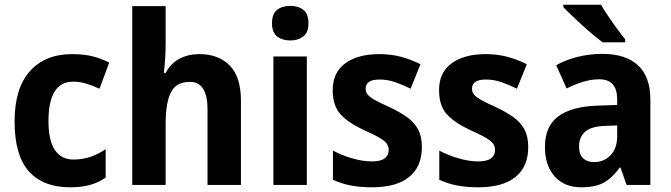

<svg xmlns="http://www.w3.org/2000/svg" viewBox="-20 -786 2852 816"><path d="M278 10Q163 10 102.5 -58Q42 -126 42 -270Q42 -411 107 -483.5Q172 -556 287 -556Q338 -556 376 -546Q414 -536 444 -520L403 -409Q372 -423 345 -431Q318 -439 291 -439Q186 -439 186 -271Q186 -188 213.5 -148Q241 -108 292 -108Q331 -108 364.5 -119.5Q398 -131 429 -152V-31Q398 -10 362.5 0Q327 10 278 10Z M684 -600Q684 -563 681.5 -529.5Q679 -496 676 -476H684Q706 -517 743 -536.5Q780 -556 827 -556Q909 -556 956.5 -507.5Q1004 -459 1004 -358V0H862V-321Q862 -438 787 -438Q728 -438 706 -393Q684 -348 684 -259V0H542V-760H684Z M1214 -761Q1248 -761 1269.5 -744Q1291 -727 1291 -687Q1291 -648 1269 -631Q1247 -614 1214 -614Q1180 -614 1158 -631Q1136 -648 1136 -687Q1136 -727 1157.5 -744Q1179 -761 1214 -761ZM1284 -546V0H1142V-546Z M1773 -161Q1773 -78 1719 -34Q1665 10 1561 10Q1511 10 1471.5 2.5Q1432 -5 1395 -22V-146Q1432 -126 1477 -113Q1522 -100 1560 -100Q1598 -100 1615 -113Q1632 -126 1632 -149Q1632 -162 1625 -173.5Q1618 -185 1596 -198.5Q1574 -212 1527 -233Q1460 -264 1427 -300.5Q1394 -337 1394 -403Q1394 -478 1447.5 -517Q1501 -556 1592 -556Q1639 -556 1681 -545.5Q1723 -535 1767 -513L1725 -409Q1691 -426 1659 -437Q1627 -448 1593 -448Q1534 -448 1534 -409Q1534 -396 1541.5 -385.5Q1549 -375 1570.5 -362.5Q1592 -350 1635 -331Q1677 -311 1708 -289.5Q1739 -268 1756 -237.5Q1773 -207 1773 -161Z M2225 -161Q2225 -78 2171 -34Q2117 10 2013 10Q1963 10 1923.5 2.5Q1884 -5 1847 -22V-146Q1884 -126 1929 -113Q1974 -100 2012 -100Q2050 -100 2067 -113Q2084 -126 2084 -149Q2084 -162 2077 -173.5Q2070 -185 2048 -198.5Q2026 -212 1979 -233Q1912 -264 1879 -300.5Q1846 -337 1846 -403Q1846 -478 1899.5 -517Q1953 -556 2044 -556Q2091 -556 2133 -545.5Q2175 -535 2219 -513L2177 -409Q2143 -426 2111 -437Q2079 -448 2045 -448Q1986 -448 1986 -409Q1986 -396 1993.5 -385.5Q2001 -375 2022.5 -362.5Q2044 -350 2087 -331Q2129 -311 2160 -289.5Q2191 -268 2208 -237.5Q2225 -207 2225 -161Z M2540 -557Q2639 -557 2691.5 -508.5Q2744 -460 2744 -363V0H2643L2617 -74H2614Q2582 -30 2546.5 -10Q2511 10 2450 10Q2379 10 2337.5 -36Q2296 -82 2296 -162Q2296 -249 2352 -291Q2408 -333 2518 -337L2603 -340V-364Q2603 -449 2527 -449Q2493 -449 2458.5 -438.5Q2424 -428 2388 -410L2344 -509Q2385 -532 2435.5 -544.5Q2486 -557 2540 -557ZM2552 -251Q2492 -249 2466.5 -226Q2441 -203 2441 -164Q2441 -129 2458.5 -113Q2476 -97 2505 -97Q2546 -97 2574.5 -126Q2603 -155 2603 -207V-253ZM2534 -766Q2547 -744 2565.5 -716.5Q2584 -689 2603.5 -662.5Q2623 -636 2637 -619V-606H2541Q2524 -619 2500.5 -638.5Q2477 -658 2453 -680Q2429 -702 2408 -722Q2387 -742 2374 -756V-766Z"/></svg>

Font: Noto Sans SemiCondensed
Style: Bold
Weight: 700
Width: 4
Designer: Monotype Design Team
Foundry: Monotype Imaging Inc.
Version: Version 2.013; ttfautohint (v1.8.4.7-5d5b)